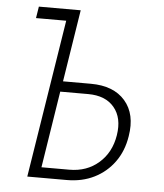

<svg xmlns="http://www.w3.org/2000/svg" viewBox="-52 -776 705 823"><g transform="rotate(5 300.0 -365.0)"><path d="M96 0 204 -680H74L82 -730H262L213 -420H333Q431 -420 480.5 -363Q530 -306 514 -210Q504 -146 470 -99Q436 -52 384 -26Q332 0 266 0ZM153 -45H273Q348 -45 399.5 -90Q451 -135 463 -210Q475 -285 437.5 -330Q400 -375 325 -375H205Z"/></g></svg>

Font: NKDuy Mono Thin
Style: Italic
Weight: 100
Italic angle: -9°
Monospace: yes
Designer: NKDuy
Foundry: NKDuy
Version: Version 2.251; ttfautohint (v1.8.4.7-5d5b)